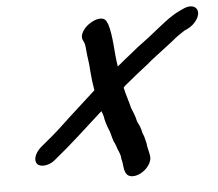

<svg xmlns="http://www.w3.org/2000/svg" viewBox="-47 -595 814 718"><g transform="rotate(-5 360.0 -236.0)"><path d="M664 -536 651 -530C620 -515 599 -498 571 -476L542 -453C521 -435 489 -414 467 -395C451 -382 422 -359 403 -343C394 -396 396 -457 381 -504L377 -512C361 -555 264 -497 281 -453L285 -445C290 -433 289 -428 291 -411C293 -385 298 -364 299 -335C301 -308 304 -286 308 -262C268 -225 217 -180 179 -144C152 -118 119 -91 91 -68C66 -46 59 -19 71 -6C85 9 119 2 139 -16C201 -66 263 -124 325 -180L327 -182C331 -174 336 -159 336 -152C340 -135 345 -120 352 -104C357 -89 360 -69 367 -58C370 -51 373 -43 376 -33C380 -24 387 -9 386 2C394 23 386 65 417 70C453 76 500 34 494 0C492 -16 486 -32 485 -48L480 -68C479 -75 475 -81 473 -88C470 -103 466 -115 459 -127L456 -135C453 -152 445 -169 439 -184C433 -210 424 -234 418 -262C418 -263 420 -263 419 -264C420 -265 423 -267 424 -269C454 -294 484 -318 515 -342C535 -360 564 -380 585 -397L615 -420C632 -435 645 -443 663 -455L676 -461C690 -468 700 -477 709 -489C736 -527 709 -558 664 -536Z"/></g></svg>

Font: Electronic
Style: BlkUltIt
Weight: 900
Version: Version 1.011